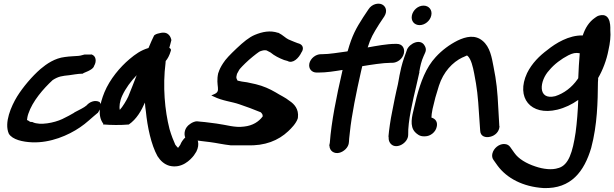

<svg xmlns="http://www.w3.org/2000/svg" viewBox="-20 -739 3276 1024"><path d="M71 -224C40 -173 1 -85 27 -26C46 6 102 18 151 20C249 24 344 -17 407 -60C439 -81 469 -111 501 -137V-136C509 -148 528 -176 511 -195C486 -208 457 -195 442 -177C427 -164 404 -154 376 -139V-138C360 -128 336 -116 312 -104C269 -84 194 -69 155 -87L154 -88C147 -89 142 -89 138 -89V-92L124 -99C125 -106 126 -118 131 -132C153 -199 211 -266 261 -312C292 -332 311 -334 350 -338C365 -340 397 -346 419 -346H422L425 -349C466 -365 479 -376 482 -388C496 -411 493 -442 467 -449L463 -448H430C415 -445 416 -443 399 -441C377 -439 353 -439 326 -435C273 -429 229 -399 196 -371C151 -332 102 -274 71 -224Z M537 -247C511 -183 499 -121 531 -79L530 -75H535C568 -72 624 -71 667 -75C709 -104 734 -149 753 -192C754 -178 755 -160 758 -145C766 -63 786 33 820 94C836 119 856 137 883 145C950 162 996 113 1014 90L1027 70C1048 29 1034 -5 1015 -15C1000 -25 974 -20 952 13C948 19 945 24 941 34L931 48C931 48 930 48 929 49C926 46 922 42 915 33C906 13 894 -16 884 -51C859 -149 847 -278 863 -404C863 -408 863 -411 864 -414C873 -424 884 -443 891 -468C893 -473 892 -479 883 -484C887 -495 890 -512 894 -525C892 -537 881 -576 831 -562C815 -559 808 -555 802 -550C795 -535 782 -509 772 -483C731 -471 702 -450 671 -424C620 -381 566 -317 537 -247ZM632 -229C650 -268 678 -306 709 -338C694 -301 679 -259 664 -224C656 -206 634 -169 619 -153C615 -169 618 -199 632 -229Z M968 -5C980 4 997 5 997 5L1013 8H1015C1040 11 1070 16 1101 19C1133 23 1172 32 1210 36H1297C1393 40 1465 10 1517 -39C1533 -54 1559 -80 1568 -107L1569 -113C1574 -157 1550 -184 1524 -201C1502 -219 1476 -230 1449 -247C1418 -265 1385 -280 1344 -290L1298 -300C1280 -302 1257 -306 1247 -309C1240 -324 1238 -321 1244 -345L1256 -367C1259 -372 1278 -393 1308 -420C1338 -446 1360 -462 1366 -465C1385 -472 1392 -472 1402 -470L1423 -459C1443 -442 1469 -429 1495 -419L1513 -414C1542 -397 1574 -430 1588 -460C1597 -472 1601 -493 1581 -504C1576 -506 1575 -507 1567 -509L1549 -516C1538 -521 1526 -525 1518 -529C1503 -536 1489 -552 1465 -564H1463C1421 -578 1380 -570 1339 -553C1308 -540 1278 -515 1242 -481C1207 -448 1183 -423 1170 -402C1158 -384 1149 -366 1145 -351H1144V-350C1128 -279 1162 -254 1123 -237L1107 -230L1120 -224C1166 -201 1216 -197 1256 -183C1293 -171 1334 -155 1371 -140C1379 -131 1381 -129 1381 -118C1360 -90 1328 -69 1282 -64C1232 -57 1189 -73 1135 -80C1107 -83 1080 -88 1050 -90L1031 -92C1024 -93 1005 -87 994 -78C963 -58 960 -25 968 -5Z M1630 -401C1624 -373 1642 -352 1669 -352H1677C1722 -352 1763 -359 1807 -366L1804 -352C1775 -227 1747 -88 1739 23L1736 37L1737 38C1738 68 1764 82 1789 76C1811 71 1840 49 1841 18C1841 4 1843 -2 1846 -34C1855 -124 1881 -250 1905 -356L1912 -386C1954 -393 2023 -404 2063 -404H2072C2098 -404 2127 -424 2134 -454C2140 -480 2127 -505 2096 -505H2087C2044 -505 1986 -494 1941 -486C1957 -537 1970 -559 2002 -610L2030 -652C2049 -683 2035 -708 2016 -716C1998 -724 1964 -719 1945 -689L1917 -647C1879 -588 1858 -550 1835 -469V-468C1835 -468 1833 -467 1833 -465C1787 -459 1737 -450 1699 -450H1692C1663 -450 1636 -427 1630 -401Z M2177 -658C2170 -627 2190 -605 2218 -605C2246 -605 2274 -628 2280 -656C2287 -685 2268 -709 2239 -709C2208 -709 2183 -684 2177 -658ZM2114 -352C2109 -332 2107 -311 2102 -289C2097 -267 2091 -242 2086 -217L2071 -141C2063 -104 2054 -41 2052 -13V-11C2053 -6 2053 -5 2053 3C2054 16 2061 25 2066 30C2096 59 2157 23 2157 -20C2155 -92 2181 -200 2202 -289L2217 -355H2216C2221 -386 2228 -415 2239 -439L2247 -457C2255 -474 2250 -487 2245 -495C2223 -536 2164 -508 2150 -473V-472L2143 -452C2132 -424 2121 -389 2114 -352Z M2187 -158C2178 -121 2163 -66 2194 -34C2204 -24 2218 -12 2239 -12H2247C2275 -12 2303 -34 2309 -62C2315 -86 2305 -105 2281 -112C2281 -121 2283 -140 2287 -158L2302 -219C2308 -239 2314 -260 2321 -282C2345 -356 2393 -407 2447 -433H2448C2460 -439 2470 -443 2470 -443C2470 -443 2471 -443 2474 -441C2493 -423 2502 -383 2509 -347C2524 -270 2529 -227 2535 -128L2541 -42C2542 -11 2570 -3 2596 -10C2620 -16 2643 -36 2644 -66L2643 -67L2638 -155C2633 -257 2628 -304 2612 -384C2603 -431 2594 -489 2553 -522C2513 -555 2465 -544 2421 -523C2377 -501 2337 -471 2304 -435C2251 -378 2224 -302 2202 -221Z M2606 80C2603 92 2605 105 2612 114C2619 125 2627 134 2634 145C2683 211 2768 257 2879 264C3027 269 3096 174 3133 50C3166 -74 3168 -198 3169 -301L3170 -315V-323C3194 -364 3215 -418 3225 -471C3234 -510 3238 -549 3235 -577C3234 -579 3245 -676 3175 -656C3166 -654 3159 -648 3153 -644C3121 -622 3101 -589 3088 -550C3014 -552 2943 -508 2900 -473C2858 -442 2817 -402 2791 -349C2730 -218 2810 -120 2952 -154C2993 -164 3030 -182 3064 -206C3062 -150 3057 -85 3050 -33C3034 73 3013 141 2959 157H2958C2925 169 2877 163 2836 149C2787 133 2745 108 2723 76L2701 45C2695 37 2686 29 2668 29C2641 29 2613 51 2606 80ZM2909 -364C2935 -396 2974 -425 3011 -444C3035 -456 3050 -459 3072 -455C3069 -415 3065 -365 3064 -322L3060 -316C3030 -273 2988 -241 2941 -226C2845 -203 2857 -309 2909 -364Z"/></svg>

Font: Stray Cat
Style: ExBlkObl
Weight: 1000
Version: Version 1.0